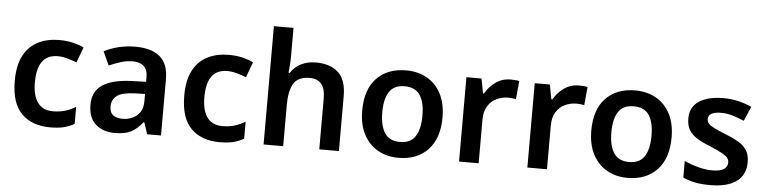

<svg xmlns="http://www.w3.org/2000/svg" viewBox="-46 -990 4900 1229"><g transform="rotate(5 2404.0 -375.0)"><path d="M300 10Q183 10 116 -57Q49 -124 49 -268Q49 -368 82.5 -430.5Q116 -493 175 -522.5Q234 -552 310 -552Q361 -552 401 -542Q441 -532 469 -518L432 -419Q401 -431 370 -439.5Q339 -448 310 -448Q178 -448 178 -269Q178 -182 211.5 -138Q245 -94 308 -94Q353 -94 388 -105Q423 -116 455 -135V-26Q424 -8 388.5 1Q353 10 300 10Z M798 -552Q903 -552 957.5 -506Q1012 -460 1012 -364V0H923L898 -75H894Q859 -31 820 -10.5Q781 10 714 10Q641 10 593 -31Q545 -72 545 -158Q545 -242 606.5 -284Q668 -326 793 -331L887 -334V-361Q887 -412 862 -434.5Q837 -457 792 -457Q751 -457 713.5 -445Q676 -433 639 -417L599 -505Q639 -526 690.5 -539Q742 -552 798 -552ZM821 -254Q738 -251 706 -225.5Q674 -200 674 -157Q674 -118 696.5 -101.5Q719 -85 756 -85Q811 -85 849 -116.5Q887 -148 887 -210V-256Z M1389 10Q1272 10 1205 -57Q1138 -124 1138 -268Q1138 -368 1171.5 -430.5Q1205 -493 1264 -522.5Q1323 -552 1399 -552Q1450 -552 1490 -542Q1530 -532 1558 -518L1521 -419Q1490 -431 1459 -439.5Q1428 -448 1399 -448Q1267 -448 1267 -269Q1267 -182 1300.5 -138Q1334 -94 1397 -94Q1442 -94 1477 -105Q1512 -116 1544 -135V-26Q1513 -8 1477.5 1Q1442 10 1389 10Z M1797 -579Q1797 -547 1794.5 -516.5Q1792 -486 1790 -471H1798Q1824 -512 1866 -532Q1908 -552 1959 -552Q2051 -552 2103 -505Q2155 -458 2155 -353V0H2029V-328Q2029 -450 1929 -450Q1853 -450 1825 -402Q1797 -354 1797 -265V0H1671V-760H1797Z M2797 -272Q2797 -137 2727 -63.5Q2657 10 2537 10Q2463 10 2405 -23Q2347 -56 2314 -119Q2281 -182 2281 -272Q2281 -407 2350.5 -479.5Q2420 -552 2540 -552Q2615 -552 2673 -519.5Q2731 -487 2764 -424.5Q2797 -362 2797 -272ZM2410 -272Q2410 -186 2440.5 -139Q2471 -92 2539 -92Q2607 -92 2637.5 -139Q2668 -186 2668 -272Q2668 -358 2637.5 -404Q2607 -450 2538 -450Q2471 -450 2440.5 -404Q2410 -358 2410 -272Z M3211 -552Q3224 -552 3239.5 -551Q3255 -550 3266 -547L3255 -430Q3245 -432 3231 -433.5Q3217 -435 3206 -435Q3166 -435 3131 -418.5Q3096 -402 3074.5 -367.5Q3053 -333 3053 -281V0H2927V-542H3024L3042 -448H3048Q3072 -491 3114 -521.5Q3156 -552 3211 -552Z M3650 -552Q3663 -552 3678.5 -551Q3694 -550 3705 -547L3694 -430Q3684 -432 3670 -433.5Q3656 -435 3645 -435Q3605 -435 3570 -418.5Q3535 -402 3513.5 -367.5Q3492 -333 3492 -281V0H3366V-542H3463L3481 -448H3487Q3511 -491 3553 -521.5Q3595 -552 3650 -552Z M4269 -272Q4269 -137 4199 -63.5Q4129 10 4009 10Q3935 10 3877 -23Q3819 -56 3786 -119Q3753 -182 3753 -272Q3753 -407 3822.5 -479.5Q3892 -552 4012 -552Q4087 -552 4145 -519.5Q4203 -487 4236 -424.5Q4269 -362 4269 -272ZM3882 -272Q3882 -186 3912.5 -139Q3943 -92 4011 -92Q4079 -92 4109.5 -139Q4140 -186 4140 -272Q4140 -358 4109.5 -404Q4079 -450 4010 -450Q3943 -450 3912.5 -404Q3882 -358 3882 -272Z M4768 -157Q4768 -75 4709.5 -32.5Q4651 10 4542 10Q4485 10 4444.5 2Q4404 -6 4366 -23V-130Q4406 -111 4454.5 -98Q4503 -85 4546 -85Q4598 -85 4621 -101Q4644 -117 4644 -144Q4644 -160 4635 -172.5Q4626 -185 4599.5 -200Q4573 -215 4521 -237Q4469 -257 4434.5 -278.5Q4400 -300 4382.5 -329Q4365 -358 4365 -404Q4365 -477 4422.5 -514.5Q4480 -552 4576 -552Q4626 -552 4670.5 -542Q4715 -532 4760 -512L4720 -419Q4682 -435 4646 -446Q4610 -457 4572 -457Q4489 -457 4489 -410Q4489 -393 4499.5 -381Q4510 -369 4536.5 -355.5Q4563 -342 4612 -323Q4660 -304 4695 -283.5Q4730 -263 4749 -233Q4768 -203 4768 -157Z"/></g></svg>

Font: Noto Sans Tamil SemiBold
Style: Regular
Weight: 600
Designer: Jelle Bosma - Monotype Design Team
Foundry: Monotype Imaging Inc.
Version: Version 2.004; ttfautohint (v1.8.4.7-5d5b)